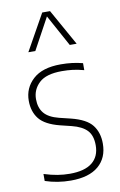

<svg xmlns="http://www.w3.org/2000/svg" viewBox="-91 -859 577 920"><g transform="rotate(-10 197.5 -399.5)"><path d="M178 9Q113 9 53.5 -11V-45Q90 -33.5 119.5 -28.8Q149 -24 179 -24Q251 -24 287.5 -53.2Q324 -82.5 324 -137Q324 -185 300.2 -210Q276.5 -235 226.5 -247.5L171.5 -261Q101 -279 73 -314.2Q45 -349.5 45 -402.5Q45 -464.5 90.5 -506.2Q136 -548 225.5 -548Q255 -548 281 -544.8Q307 -541.5 332.5 -535V-501Q302.5 -509 277.8 -512Q253 -515 225.5 -515Q149 -515 114.8 -482.8Q80.5 -450.5 80.5 -404Q80.5 -362 102.2 -335.8Q124 -309.5 174 -297L229.5 -283.5Q303.5 -265 331.2 -229Q359 -193 359 -139.5Q359 -70 312.8 -30.5Q266.5 9 178 9ZM83.5 -632 182 -808H220L318.5 -632H285L201 -785.5L117.5 -632Z"/></g></svg>

Font: Encode Sans SmCnd Th
Style: Regular
Weight: 100
Width: 4
Designer: Multiple Designers
Foundry: Impallari Type
Version: Version 3.002; ttfautohint (v1.8.3) -l 8 -r 50 -G 200 -x 14 